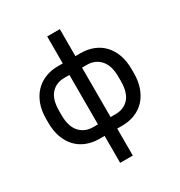

<svg xmlns="http://www.w3.org/2000/svg" viewBox="-205 -842 1111 1184"><g transform="rotate(-30 350.0 -250.0)"><path d="M305 8H270Q219 8 177.5 -8.5Q136 -25 106.5 -56.5Q77 -88 61 -133Q45 -178 45 -236V-264Q45 -321 61.5 -366Q78 -411 107.5 -442.5Q137 -474 178.5 -491Q220 -508 270 -508H305V-700H395V-508H430Q481 -508 522.5 -491.5Q564 -475 593.5 -443.5Q623 -412 639 -367Q655 -322 655 -264V-236Q655 -179 638.5 -133.5Q622 -88 592.5 -56.5Q563 -25 521.5 -8.5Q480 8 430 8H395V200H305ZM561 -264Q561 -345 524.5 -385.5Q488 -426 430 -426H395V-74H430Q490 -74 525.5 -113.5Q561 -153 561 -236ZM139 -236Q139 -155 175.5 -114.5Q212 -74 270 -74H305V-426H270Q210 -426 174.5 -386.5Q139 -347 139 -264Z"/></g></svg>

Font: PT Root UI Medium
Style: Regular
Weight: 500
Designer: Vitaly Kuzmin
Foundry: ParaType Ltd.
Version: Version 2.001G